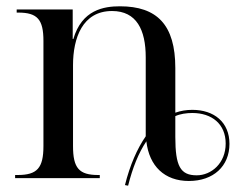

<svg xmlns="http://www.w3.org/2000/svg" viewBox="-20 -566 767 610"><path d="M377 22 387 24C401 -32 420 -80 445 -117C454 -38 503 9 580 9C658 9 709 -38 709 -109C709 -178 660 -217 591 -217C572 -217 554 -214 537 -208V-350C537 -487 479 -546 361 -546C310 -546 240 -535 213 -442H211V-536H33V-526H38C99 -526 118 -504 118 -436V-102C118 -32 98 -10 36 -10H28V0H297V-10H292C231 -10 212 -32 212 -102V-359C212 -445 242 -531 336 -531C414 -531 443 -471 443 -384V-133C416 -94 393 -42 377 22ZM605 -9C553 -9 537 -38 537 -131V-197C552 -204 572 -207 591 -207C653 -207 697 -172 697 -110C697 -47 651 -9 605 -9Z"/></svg>

Font: Noto Serif Display
Style: Regular
Weight: 400
Designer: Monotype Design Team
Foundry: Monotype Imaging Inc.
Version: Version 2.009